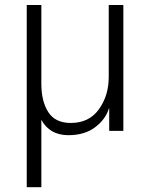

<svg xmlns="http://www.w3.org/2000/svg" viewBox="-20 -533 605 782"><path d="M88.9 229.5V-512.7H148.4V-191.4Q148.4 -120.1 176.8 -76.2Q205.1 -32.2 268.6 -32.2Q342.8 -32.2 382.8 -87.9Q422.9 -143.6 422.9 -219.7V-512.7H482.4V0H424.8V-91.8H423.8Q410.2 -46.9 367.2 -14.6Q324.2 17.6 258.8 17.6Q182.6 17.6 148.4 -44.9V229.5Z"/></svg>

Font: Gothic A1 Light
Style: Regular
Weight: 300
Version: Version 2.50